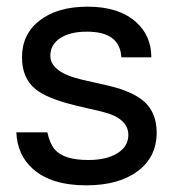

<svg xmlns="http://www.w3.org/2000/svg" viewBox="-20 -545 531 576"><path d="M434 -373H344Q340 -450 241 -450Q190 -450 160.5 -430.5Q131 -411 131 -378Q131 -328 226 -306L305 -288Q382 -270 416 -237Q450 -204 450 -147Q450 -74 393 -31.5Q336 11 239 11Q133 11 78 -39Q32 -80 29 -148H122Q130 -113 144 -97Q171 -65 245 -65Q300 -65 332.5 -85.5Q365 -106 365 -140Q365 -191 286 -210L209 -228Q121 -249 86 -278Q46 -311 46 -373Q46 -443 99.5 -484Q153 -525 243 -525Q337 -525 389 -478Q434 -437 434 -373Z"/></svg>

Font: Almarai
Style: Regular
Weight: 400
Designer: Boutros International 2019
Foundry: Created by Boutros International 2019
Version: Version 1.10